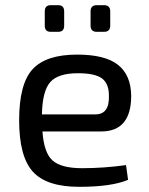

<svg xmlns="http://www.w3.org/2000/svg" viewBox="-20 -710 577 742"><path d="M205 -587H176Q153 -587 153 -611V-666Q153 -690 176 -690H205Q228 -690 228 -666V-611Q228 -587 205 -587ZM382 -587H354Q330 -587 330 -611V-666Q330 -690 354 -690H382Q406 -690 406 -666V-611Q406 -587 382 -587ZM297 -60Q381 -60 467 -72L475 -15Q411 12 286 12Q160 12 107 -46.5Q54 -105 54 -245Q54 -386 106 -442.5Q158 -499 278 -499Q386 -499 436 -459.5Q486 -420 487 -340Q487 -202 371 -202H144Q150 -118 184 -89Q218 -60 297 -60ZM281 -427Q205 -427 174.5 -393Q144 -359 142 -268H349Q403 -268 401 -340Q401 -387 374 -407Q347 -427 281 -427Z"/></svg>

Font: Exo 2
Style: Regular
Weight: 400
Designer: Natanael Gama
Version: Version 1.001;PS 001.001;hotconv 1.0.70;makeotf.lib2.5.58329